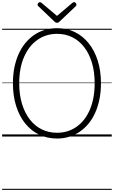

<svg xmlns="http://www.w3.org/2000/svg" viewBox="-20 -1279 1067 1799"><path d="M515 19Q422 19 346 -18Q270 -55 215.5 -123Q161 -191 131 -286.5Q101 -382 101 -499Q101 -576 114.5 -644.5Q128 -713 153.5 -770.5Q179 -828 215.5 -873Q252 -918 298 -950Q344 -982 398.5 -998.5Q453 -1015 515 -1015Q607 -1015 682 -978Q757 -941 811.5 -873Q866 -805 896 -710Q926 -615 926 -498Q926 -421 912.5 -352.5Q899 -284 873.5 -226Q848 -168 811.5 -123Q775 -78 729.5 -46.5Q684 -15 630 2Q576 19 515 19ZM515 -35Q567 -35 613 -49.5Q659 -64 698.5 -92Q738 -120 769 -160Q800 -200 822 -251.5Q844 -303 855.5 -365Q867 -427 867 -499Q867 -606 841.5 -691Q816 -776 769 -837Q722 -898 657.5 -930Q593 -962 515 -962Q463 -962 416.5 -947.5Q370 -933 330 -905Q290 -877 259 -837Q228 -797 205.5 -745.5Q183 -694 171.5 -632Q160 -570 160 -499Q160 -392 186 -306.5Q212 -221 259 -160Q306 -99 371 -67Q436 -35 515 -35ZM674 -1259Q682 -1259 689 -1251.5Q696 -1244 696 -1235Q696 -1232 695.5 -1229Q695 -1226 691 -1222L539 -1078Q534 -1073 528.5 -1069.5Q523 -1066 514 -1066Q505 -1066 500 -1069.5Q495 -1073 489 -1078L337 -1223Q333 -1227 332.5 -1230Q332 -1233 332 -1235Q332 -1244 339.5 -1251.5Q347 -1259 354 -1259Q359 -1259 363 -1256.5Q367 -1254 371 -1251L514 -1130L657 -1251Q662 -1254 665.5 -1256.5Q669 -1259 674 -1259ZM0 490H1027V500H0ZM0 -20H1027V0H0ZM0 -505H1027V-500H0ZM0 -1010H1027V-1000H0Z"/></svg>

Font: Playwrite ES Guides
Style: Regular
Weight: 400
Designer: Veronika Burian, José Scaglione
Foundry: TypeTogether
Version: Version 1.003